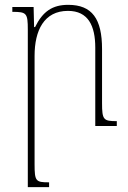

<svg xmlns="http://www.w3.org/2000/svg" viewBox="-20 -521 528 794"><path d="M463 -20C408 -20 402 -25 402 -95V-318C402 -443 361 -501 262 -501C197 -501 157 -474 125 -409H121L119 -492H31V-472C90 -472 95 -467 95 -398V253H183V233C128 233 123 229 123 158V-290C123 -395 162 -476 261 -476C345 -476 374 -414 374 -324V0H463Z"/></svg>

Font: Noto Serif Armenian SemiCondensed Thin
Style: Regular
Weight: 100
Width: 4
Designer: Monotype Design Team
Foundry: Monotype Imaging Inc.
Version: Version 2.008